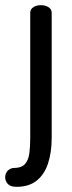

<svg xmlns="http://www.w3.org/2000/svg" viewBox="-58 -494 280 743"><path d="M6 229Q-18 229 -28 217.5Q-38 206 -38 193Q-38 176 -27.5 166Q-17 156 -4 156Q25 156 38.5 141Q52 126 55.5 99.5Q59 73 59 40V-445Q59 -458 71 -466Q83 -474 100 -474Q118 -474 130 -466Q142 -458 142 -445V40Q142 95 128 138Q114 181 84 205Q54 229 6 229Z"/></svg>

Font: Dosis ExtraLight Medium
Style: Regular
Weight: 500
Version: Version 3.001; ttfautohint (v1.8.2)